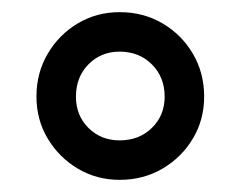

<svg xmlns="http://www.w3.org/2000/svg" viewBox="-20 -740 395 316"><path d="M40 -581Q40 -620 58.5 -651.5Q77 -683 108 -701.5Q139 -720 177 -720Q216 -720 247.5 -701.5Q279 -683 297.5 -651.5Q316 -620 316 -581Q316 -543 297.5 -512Q279 -481 247.5 -462.5Q216 -444 177 -444Q139 -444 108 -462.5Q77 -481 58.5 -512Q40 -543 40 -581ZM105 -581Q105 -550 125.5 -529.5Q146 -509 177 -509Q209 -509 230 -529.5Q251 -550 251 -581Q251 -613 230 -634Q209 -655 177 -655Q146 -655 125.5 -634Q105 -613 105 -581Z"/></svg>

Font: Brawler
Style: Bold
Weight: 700
Designer: Oleg Frolov, Haley Fiege
Foundry: Oleg Frolov, Haley Fiege
Version: Version 1.101; ttfautohint (v1.8.3)